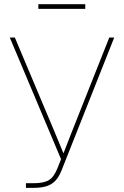

<svg xmlns="http://www.w3.org/2000/svg" viewBox="-20 -909 600 929"><path d="M105.5 0V-22.5H141.6Q192.4 -22.5 216.8 -37.6Q241.2 -52.7 258.3 -95.7L275.4 -138.7L27.3 -727.5H51.8L203.6 -367.2Q218.3 -332.5 232.7 -298.1Q247.1 -263.7 261.5 -229Q275.9 -194.3 290 -159.7H284.2Q304.2 -211.9 324.7 -263.7Q345.2 -315.4 365.7 -367.2L508.8 -727.5H532.7L278.8 -86.9Q266.1 -54.2 248.8 -35.4Q231.4 -16.6 205.8 -8.3Q180.2 0 141.6 0ZM392.6 -888.7V-866.2H165.5V-888.7Z"/></svg>

Font: Inter 18pt Thin
Style: Regular
Weight: 250
Designer: Rasmus Andersson
Foundry: rsms
Version: Version 4.001;git-66647c0bb